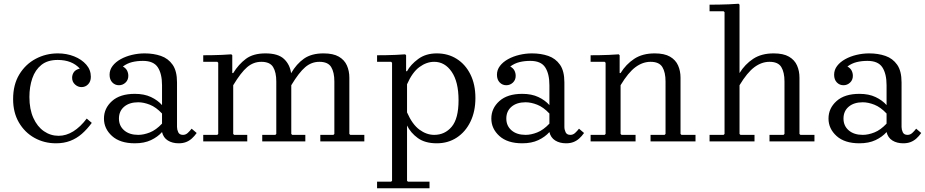

<svg xmlns="http://www.w3.org/2000/svg" viewBox="-20 -755 4938 1025"><path d="M279 10Q216 10 164 -19Q112 -48 81 -101Q50 -154 50 -226Q50 -303 83 -357.5Q116 -412 170.5 -441Q225 -470 289 -470Q336 -470 376 -454Q416 -438 440.5 -410Q465 -382 465 -345Q465 -320 450.5 -305Q436 -290 415 -290Q396 -290 380.5 -304Q365 -318 365 -340Q365 -356 374 -369.5Q383 -383 406 -389Q385 -412 355.5 -423.5Q326 -435 288 -435Q234 -435 201 -408.5Q168 -382 152.5 -337Q137 -292 137 -237Q137 -172 158 -125.5Q179 -79 214.5 -54.5Q250 -30 293 -30Q333 -30 371 -53.5Q409 -77 443 -122L470 -99Q445 -65 417 -40.5Q389 -16 355 -3Q321 10 279 10Z M934 10Q900 10 876 -5Q852 -20 845 -50V-300Q845 -361 822.5 -395.5Q800 -430 743 -430Q712 -430 685.5 -423.5Q659 -417 636 -400Q652 -391 658.5 -378Q665 -365 665 -350Q665 -328 650 -314Q635 -300 615 -300Q594 -300 579.5 -315Q565 -330 565 -356Q565 -382 581 -403Q597 -424 624 -439Q651 -454 684.5 -462Q718 -470 752 -470Q800 -470 839 -456.5Q878 -443 901.5 -409.5Q925 -376 925 -315V-77Q925 -63 931.5 -49Q938 -35 957 -35Q971 -35 982 -45Q993 -55 1003 -68L1030 -45Q1018 -28 1004 -15.5Q990 -3 973 3.5Q956 10 934 10ZM700 10Q621 10 578 -29Q535 -68 535 -122Q535 -177 578 -215.5Q621 -254 700 -254Q750 -254 786 -237Q822 -220 845 -194V-149Q813 -183 780 -196Q747 -209 718 -209Q671 -209 643 -185.5Q615 -162 615 -122Q615 -83 643 -59Q671 -35 718 -35Q747 -35 780 -48Q813 -61 845 -95V-50Q822 -24 786 -7Q750 10 700 10Z M1850 -35H1925V0H1690V-35H1760L1765 -40V-320Q1765 -369 1748 -397Q1731 -425 1685 -425Q1643 -425 1609.5 -396.5Q1576 -368 1535 -300V-40L1540 -35H1610V0H1380V-35H1450L1455 -40V-320Q1455 -369 1438 -397Q1421 -425 1375 -425Q1333 -425 1299.5 -396.5Q1266 -368 1225 -300V-40L1230 -35H1300V0H1065V-35H1140L1145 -40V-420L1140 -425H1065V-460Q1091 -460 1115.5 -460.5Q1140 -461 1164.5 -462Q1189 -463 1215 -465L1220 -460V-365H1225Q1254 -412 1293 -441Q1332 -470 1397 -470Q1465 -470 1496.5 -440Q1528 -410 1534 -364Q1563 -414 1603 -442Q1643 -470 1707 -470Q1759 -470 1789 -452.5Q1819 -435 1832 -405.5Q1845 -376 1845 -340V-40Z M2312 -470Q2372 -470 2418.5 -440.5Q2465 -411 2491.5 -357.5Q2518 -304 2518 -232Q2518 -160 2491.5 -105.5Q2465 -51 2418.5 -20.5Q2372 10 2312 10Q2249 10 2210.5 -18Q2172 -46 2153 -85V210L2158 215H2273V250H1993V215H2068L2073 210V-420L2068 -425H1993V-460Q2019 -460 2043.5 -460.5Q2068 -461 2092.5 -462Q2117 -463 2143 -465L2148 -460V-375H2153Q2172 -410 2212.5 -440Q2253 -470 2312 -470ZM2298 -35Q2355 -35 2391.5 -78.5Q2428 -122 2428 -220Q2428 -318 2391.5 -371.5Q2355 -425 2298 -425Q2257 -425 2219 -397Q2181 -369 2153 -305V-155Q2181 -91 2219 -63Q2257 -35 2298 -35Z M3002 10Q2968 10 2944 -5Q2920 -20 2913 -50V-300Q2913 -361 2890.5 -395.5Q2868 -430 2811 -430Q2780 -430 2753.5 -423.5Q2727 -417 2704 -400Q2720 -391 2726.5 -378Q2733 -365 2733 -350Q2733 -328 2718 -314Q2703 -300 2683 -300Q2662 -300 2647.5 -315Q2633 -330 2633 -356Q2633 -382 2649 -403Q2665 -424 2692 -439Q2719 -454 2752.5 -462Q2786 -470 2820 -470Q2868 -470 2907 -456.5Q2946 -443 2969.5 -409.5Q2993 -376 2993 -315V-77Q2993 -63 2999.5 -49Q3006 -35 3025 -35Q3039 -35 3050 -45Q3061 -55 3071 -68L3098 -45Q3086 -28 3072 -15.5Q3058 -3 3041 3.5Q3024 10 3002 10ZM2768 10Q2689 10 2646 -29Q2603 -68 2603 -122Q2603 -177 2646 -215.5Q2689 -254 2768 -254Q2818 -254 2854 -237Q2890 -220 2913 -194V-149Q2881 -183 2848 -196Q2815 -209 2786 -209Q2739 -209 2711 -185.5Q2683 -162 2683 -122Q2683 -83 2711 -59Q2739 -35 2786 -35Q2815 -35 2848 -48Q2881 -61 2913 -95V-50Q2890 -24 2854 -7Q2818 10 2768 10Z M3613 -40 3618 -35H3693V0H3453V-35H3528L3533 -40V-320Q3533 -369 3516 -397Q3499 -425 3453 -425Q3411 -425 3372.5 -396.5Q3334 -368 3293 -300V-40L3298 -35H3373V0H3133V-35H3208L3213 -40V-420L3208 -425H3133V-460Q3159 -460 3183.5 -460.5Q3208 -461 3232.5 -462Q3257 -463 3283 -465L3288 -460V-365H3293Q3322 -412 3366 -441Q3410 -470 3475 -470Q3527 -470 3557 -452.5Q3587 -435 3600 -405.5Q3613 -376 3613 -340Z M4248 -40 4253 -35H4328V0H4088V-35H4163L4168 -40V-320Q4168 -369 4151 -397Q4134 -425 4088 -425Q4046 -425 4007.5 -396.5Q3969 -368 3928 -300V-40L3933 -35H4008V0H3768V-35H3843L3848 -40V-690L3843 -695H3768V-730Q3794 -730 3819.5 -730.5Q3845 -731 3871 -732Q3897 -733 3923 -735L3928 -730V-365Q3957 -412 4001 -441Q4045 -470 4110 -470Q4162 -470 4192 -452.5Q4222 -435 4235 -405.5Q4248 -376 4248 -340Z M4802 10Q4768 10 4744 -5Q4720 -20 4713 -50V-300Q4713 -361 4690.5 -395.5Q4668 -430 4611 -430Q4580 -430 4553.5 -423.5Q4527 -417 4504 -400Q4520 -391 4526.5 -378Q4533 -365 4533 -350Q4533 -328 4518 -314Q4503 -300 4483 -300Q4462 -300 4447.5 -315Q4433 -330 4433 -356Q4433 -382 4449 -403Q4465 -424 4492 -439Q4519 -454 4552.5 -462Q4586 -470 4620 -470Q4668 -470 4707 -456.5Q4746 -443 4769.5 -409.5Q4793 -376 4793 -315V-77Q4793 -63 4799.5 -49Q4806 -35 4825 -35Q4839 -35 4850 -45Q4861 -55 4871 -68L4898 -45Q4886 -28 4872 -15.5Q4858 -3 4841 3.5Q4824 10 4802 10ZM4568 10Q4489 10 4446 -29Q4403 -68 4403 -122Q4403 -177 4446 -215.5Q4489 -254 4568 -254Q4618 -254 4654 -237Q4690 -220 4713 -194V-149Q4681 -183 4648 -196Q4615 -209 4586 -209Q4539 -209 4511 -185.5Q4483 -162 4483 -122Q4483 -83 4511 -59Q4539 -35 4586 -35Q4615 -35 4648 -48Q4681 -61 4713 -95V-50Q4690 -24 4654 -7Q4618 10 4568 10Z"/></svg>

Font: Brygada 1918
Style: Regular
Weight: 400
Designer: Mateusz Machalski | Borys Kosmynka | Przemek Hoffer
Foundry: NIEPODLEGLA 2018
Version: Version 3.006